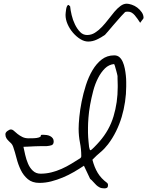

<svg xmlns="http://www.w3.org/2000/svg" viewBox="-20 -1039 812 1060"><path d="M443.4 -124Q417 -106.4 387.7 -89.4Q358.4 -72.3 326.7 -59.1Q294.9 -45.9 262.7 -37.6Q230.5 -29.3 197.3 -29.3Q158.2 -29.3 133.8 -49.8Q109.4 -70.3 94.7 -100.6Q80.1 -130.9 71.3 -165.5Q62.5 -200.2 52.7 -228.5Q48.8 -240.2 42 -247.1Q35.2 -253.9 27.8 -260.7Q20.5 -267.6 15.1 -276.4Q9.8 -285.2 9.8 -297.9Q9.8 -307.6 21 -315.9Q32.2 -324.2 40 -324.2Q48.8 -324.2 57.1 -316.4Q65.4 -308.6 77.1 -299.3Q88.9 -290 103.5 -282.7Q118.2 -275.4 137.7 -275.4Q150.4 -275.4 167 -275.9Q183.6 -276.4 195.3 -280.3Q204.1 -284.2 205.1 -286.6Q206.1 -289.1 205.6 -291Q205.1 -293 207 -293.9Q209 -294.9 219.7 -294.9Q227.5 -294.9 237.8 -293.5Q248 -292 256.8 -287.6Q265.6 -283.2 271 -275.9Q276.4 -268.6 276.4 -258.8Q276.4 -241.2 264.6 -237.3Q252.9 -233.4 238.3 -232.4Q231.4 -232.4 212.9 -232.4Q194.3 -232.4 173.8 -231.4Q153.3 -230.5 135.3 -229.5Q117.2 -228.5 109.4 -228.5Q113.3 -210 119.1 -184.1Q125 -158.2 134.8 -135.3Q144.5 -112.3 161.6 -96.2Q178.7 -80.1 204.1 -80.1Q234.4 -80.1 263.7 -87.4Q293 -94.7 320.3 -106.9Q347.7 -119.1 373.5 -134.8Q399.4 -150.4 423.8 -166Q427.7 -169.9 428.2 -171.9Q428.7 -173.8 428.7 -178.7Q428.7 -214.8 421.4 -252Q414.1 -289.1 414.1 -328.1Q414.1 -353.5 418 -393.6Q421.9 -433.6 430.7 -478Q439.5 -522.5 454.1 -568.4Q468.8 -614.3 490.7 -651.4Q512.7 -688.5 542 -710.9Q571.3 -733.4 610.4 -733.4Q627.9 -733.4 639.2 -723.6Q650.4 -713.9 657.7 -697.3Q665 -680.7 668.9 -661.1Q672.9 -641.6 674.8 -622.1Q676.8 -602.5 676.8 -586.4Q676.8 -570.3 676.8 -561.5Q676.8 -520.5 670.4 -477.5Q664.1 -434.6 651.9 -393.6Q639.6 -352.5 620.6 -314Q601.6 -275.4 576.2 -242.2Q556.6 -216.8 534.7 -198.7Q512.7 -180.7 490.2 -157.2Q501 -115.2 519.5 -84.5Q538.1 -53.7 571.3 -29.3Q575.2 -25.4 575.7 -23.4Q576.2 -21.5 576.2 -15.6Q576.2 -5.9 570.8 -2.4Q565.4 1 556.6 1Q540 1 529.8 -4.4Q519.5 -9.8 511.2 -17.6Q502.9 -25.4 495.1 -34.7Q487.3 -43.9 477.5 -51.8ZM465.8 -334Q465.8 -318.4 465.8 -305.7Q465.8 -293 466.8 -281.2Q467.8 -269.5 468.8 -256.8Q469.7 -244.1 471.7 -228.5Q472.7 -223.6 474.6 -216.8Q476.6 -210 477.5 -210H481.4Q482.4 -210 488.3 -215.3Q494.1 -220.7 501.5 -228Q508.8 -235.4 516.6 -243.7Q524.4 -252 529.3 -257.8Q584 -320.3 606.9 -397Q629.9 -473.6 629.9 -557.6Q629.9 -560.5 629.9 -569.3Q629.9 -578.1 629.4 -588.4Q628.9 -598.6 628.9 -607.4Q628.9 -616.2 628.9 -619.1Q627.9 -622.1 626.5 -630.4Q625 -638.7 622.1 -647.5Q619.1 -656.2 617.2 -664.6Q615.2 -672.9 614.3 -675.8Q613.3 -677.7 611.8 -680.7Q610.4 -683.6 610.4 -685.5Q581.1 -682.6 559.6 -661.6Q538.1 -640.6 521.5 -608.4Q504.9 -576.2 494.6 -537.1Q484.4 -498 477.5 -460Q470.7 -421.9 468.3 -388.7Q465.8 -355.5 465.8 -334ZM341.8 -957Q341.8 -960.9 342.8 -970.2Q343.8 -979.5 345.2 -988.8Q346.7 -998 350.1 -1004.9Q353.5 -1011.7 357.4 -1011.7L360.4 -1010.7Q361.3 -1009.8 363.3 -1007.3Q365.2 -1004.9 367.2 -1003.9Q369.1 -983.4 375.5 -956.1Q381.8 -928.7 394 -903.8Q406.2 -878.9 422.4 -862.3Q438.5 -845.7 460.9 -845.7Q484.4 -845.7 504.4 -858.4Q524.4 -871.1 543 -890.6Q561.5 -910.2 578.6 -932.6Q595.7 -955.1 611.8 -974.1Q627.9 -993.2 645 -1005.9Q662.1 -1018.6 679.7 -1018.6Q690.4 -1018.6 707 -1013.2Q723.6 -1007.8 737.8 -997.1Q752 -986.3 762.2 -971.7Q772.5 -957 772.5 -940.4Q772.5 -939.5 772 -939.5Q771.5 -939.5 771.5 -938.5V-936.5Q769.5 -934.6 762.7 -925.3Q755.9 -916 753.9 -913.1Q746.1 -924.8 738.8 -935.5Q731.4 -946.3 723.6 -955.1Q715.8 -963.9 707 -969.2Q698.2 -974.6 686.5 -974.6Q679.7 -974.6 675.8 -974.1Q671.9 -973.6 668.9 -970.7Q666 -967.8 662.1 -963.4Q658.2 -959 650.4 -951.2Q645.5 -945.3 632.3 -930.7Q619.1 -916 605 -899.4Q590.8 -882.8 578.1 -867.7Q565.4 -852.5 559.6 -846.7Q539.1 -832 515.1 -820.8Q491.2 -809.6 466.8 -809.6Q445.3 -809.6 423.3 -823.2Q401.4 -836.9 382.8 -858.4Q364.3 -879.9 353 -905.8Q341.8 -931.6 341.8 -957Z"/></svg>

Font: Cedarville Cursive
Style: Regular
Weight: 400
Designer: Kimberly Geswein
Foundry: Kimberly Geswein
Version: Version 1.001 2010